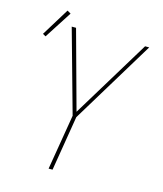

<svg xmlns="http://www.w3.org/2000/svg" viewBox="-119 -897 838 986"><g transform="rotate(15 300.0 -404.5)"><path d="M233 0 282 -294 159 -735H182L296 -319L549 -735H571L302 -292L254 0ZM42 -652 26 -661 117 -809 136 -798Z"/></g></svg>

Font: Iosevka SS04 Thin Extended
Style: Italic
Weight: 100
Width: 7
Italic angle: -9°
Monospace: yes
Designer: Belleve Invis
Foundry: Belleve Invis
Version: Version 19.0.0; ttfautohint (v1.8.4)